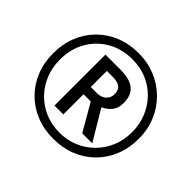

<svg xmlns="http://www.w3.org/2000/svg" viewBox="-166 -939 1164 1164"><g transform="rotate(45 416.0 -357.0)"><path d="M416 10Q336 10 269 -17Q202 -44 152.5 -93.5Q103 -143 76 -210Q49 -277 49 -357Q49 -437 76 -504Q103 -571 152.5 -620.5Q202 -670 269 -697Q336 -724 416 -724Q492 -724 558.5 -697Q625 -670 675.5 -620.5Q726 -571 754.5 -504Q783 -437 783 -357Q783 -277 756 -210Q729 -143 679.5 -93.5Q630 -44 563 -17Q496 10 416 10ZM416 -43Q480 -43 536 -66Q592 -89 635 -131.5Q678 -174 702 -231Q726 -288 726 -357Q726 -422 703 -479Q680 -536 638.5 -579Q597 -622 540.5 -646.5Q484 -671 416 -671Q326 -671 255.5 -630.5Q185 -590 145 -519.5Q105 -449 105 -357Q105 -292 128 -235Q151 -178 192.5 -135Q234 -92 291 -67.5Q348 -43 416 -43ZM279 -138V-575H407Q489 -575 527 -543Q565 -511 565 -446Q565 -399 541 -371.5Q517 -344 487 -332L603 -138H517L417 -311H355V-138ZM355 -373H405Q444 -373 466 -393Q488 -413 488 -444Q488 -479 468 -495Q448 -511 404 -511H355Z"/></g></svg>

Font: Noto IKEA Latin
Style: Italic
Weight: 400
Italic angle: -12°
Designer: Monotype Design Team
Foundry: Monotype Imaging Inc.
Version: Version 1.0